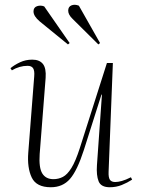

<svg xmlns="http://www.w3.org/2000/svg" viewBox="-20 -774 594 808"><path d="M24 -487Q41 -501 64.5 -512Q88 -523 116 -523Q146 -523 160.5 -505Q175 -487 172 -446L147 -126Q143 -68 158 -44Q173 -20 205 -20Q226 -20 244.5 -29.5Q263 -39 280.5 -67Q298 -95 316 -151L430 -509H455L437 -51Q436 -27 442.5 -17.5Q449 -8 465 -8Q477 -8 493 -12.5Q509 -17 531 -28L536 -18Q516 -5 492.5 4.5Q469 14 442 14Q405 14 395 -11Q385 -36 388 -79L409 -376H407L333 -143Q305 -56 274.5 -21Q244 14 194 14Q133 14 113.5 -27Q94 -68 99 -132L124 -453Q126 -476 119.5 -486.5Q113 -497 96 -497Q62 -497 30 -478ZM286 -694Q267 -712 267 -729Q267 -746 281 -751.5Q295 -757 312 -750L401 -593L394 -587ZM147 -684Q121 -706 121 -726Q121 -743 136 -748Q151 -753 166 -747L273 -593L266 -587Z"/></svg>

Font: Literata 72pt ExtraLight
Style: Italic
Weight: 200
Italic angle: -2°
Designer: Latin by Veronika Burian and Jose Scaglione. Greek by Irene Vlachou. Cyrillic by Vera Evstafieva
Foundry: TypeTogether
Version: Version 3.002